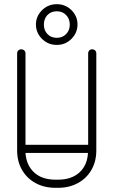

<svg xmlns="http://www.w3.org/2000/svg" viewBox="-20 -895 543 919"><path d="M402 -639Q402 -648 407.5 -653.5Q413 -659 421 -659Q430 -659 435.5 -653.5Q441 -648 441 -639V-175Q441 -122 417.5 -81.5Q394 -41 352.5 -18.5Q311 4 258 4H246Q192 4 150.5 -18.5Q109 -41 85.5 -81.5Q62 -122 62 -175V-639Q62 -648 67.5 -653.5Q73 -659 82 -659Q90 -659 96 -653.5Q102 -648 102 -639V-202H402ZM246 -35H258Q322 -35 360 -69.5Q398 -104 401 -163H102Q106 -104 143.5 -69.5Q181 -35 246 -35ZM252 -680Q210 -680 181 -709Q152 -738 152 -778Q152 -817 181 -846Q210 -875 252 -875Q293 -875 322 -846.5Q351 -818 351 -778Q351 -738 322 -709Q293 -680 252 -680ZM252 -714Q279 -714 296.5 -732Q314 -750 314 -777Q314 -805 296.5 -823Q279 -841 252 -841Q224 -841 207 -823Q190 -805 190 -777Q190 -750 207 -732Q224 -714 252 -714Z"/></svg>

Font: Libertine Sup Light
Style: Regular
Weight: 300
Designer: Bastien Sozeau
Foundry: NBR — Bastien Sozeau
Version: Version 2.003; ttfautohint (v1.8.4.7-5d5b);gftools[0.9.33]